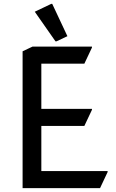

<svg xmlns="http://www.w3.org/2000/svg" viewBox="-20 -980 605 1000"><path d="M247.1 -960H252L331.1 -791.5L273.9 -764.6H269L161.1 -918.9ZM97.7 0V-712.9L149.4 -737.3H459V-732.4L419.4 -648.4H195.3V-413.1H459V-408.2L419.4 -324.2H195.3V-88.9H540.5V-84L501 0Z"/></svg>

Font: Nova Square
Style: Book
Weight: 400
Version: Version 2.000